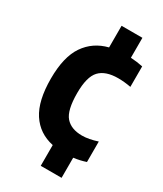

<svg xmlns="http://www.w3.org/2000/svg" viewBox="-197 -740 792 934"><g transform="rotate(30 199.0 -273.0)"><path d="M197.5 120V3.5Q115.5 -14 71.8 -81Q28 -148 28 -272.5Q28 -394.5 72.8 -459.8Q117.5 -525 197.5 -545V-666.5H314.5V-554.5Q350.5 -552.5 383 -545.5V-430.5Q364.5 -434 346 -435.8Q327.5 -437.5 311.5 -437.5Q240.5 -437.5 207.2 -402Q174 -366.5 174 -275.5Q174 -178.5 205 -143Q236 -107.5 297.5 -107.5Q334.5 -107.5 383 -123.5V-8.5Q350.5 2.5 314.5 7V120Z"/></g></svg>

Font: Encode Sans Condensed
Style: Bold
Weight: 700
Width: 3
Designer: Multiple Designers
Foundry: Impallari Type
Version: Version 3.000; ttfautohint (v1.8.3) -l 8 -r 50 -G 200 -x 14 